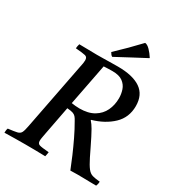

<svg xmlns="http://www.w3.org/2000/svg" viewBox="-221 -1046 1096 1182"><g transform="rotate(30 327.0 -455.0)"><path d="M328 -277Q319 -294 311 -303Q303 -312 289.5 -316.5Q276 -321 249 -323L210 -119Q207 -102 204.5 -89Q202 -76 202 -65Q202 -45 217.5 -40Q233 -35 285 -31Q284 -24 282.5 -15Q281 -6 279 1Q248 0 209.5 -0.5Q171 -1 137 -1Q103 -1 66.5 -0.5Q30 0 -11 1Q-11 -6 -10 -15Q-9 -24 -6 -31Q37 -36 56.5 -40.5Q76 -45 83.5 -59.5Q91 -74 97 -107L189 -581Q193 -599 195 -611.5Q197 -624 197 -633Q197 -656 179.5 -660.5Q162 -665 110 -669Q111 -684 116 -701Q145 -701 182 -700Q219 -699 242 -699Q258 -699 288 -699.5Q318 -700 347 -700.5Q376 -701 390 -701Q497 -701 552.5 -663Q608 -625 608 -545Q608 -464 553 -411.5Q498 -359 411 -334V-331Q419 -322 426.5 -311.5Q434 -301 442 -287Q451 -272 464.5 -245Q478 -218 493 -187.5Q508 -157 521 -130Q543 -86 559 -65.5Q575 -45 595 -39.5Q615 -34 648 -31Q648 -15 641 1Q625 1 599 0.5Q573 0 548 -0.5Q523 -1 508 -1Q492 -1 482.5 -0.5Q473 0 457 0Q441 -41 420.5 -88.5Q400 -136 376.5 -185Q353 -234 328 -277ZM257 -364Q270 -362 284.5 -360.5Q299 -359 313 -359Q376 -359 416 -383Q456 -407 475 -447Q494 -487 494 -535Q494 -565 484.5 -593.5Q475 -622 449.5 -641Q424 -660 376 -660Q367 -660 348.5 -659.5Q330 -659 314 -658ZM533 -846V-843Q488 -820 435.5 -791.5Q383 -763 330 -735Q323 -739 319 -744.5Q315 -750 310 -758Q390 -833 463 -911Q479 -910 498.5 -890Q518 -870 533 -846Z"/></g></svg>

Font: Tiro Tamil
Style: Italic
Weight: 400
Italic angle: -11°
Designer: Tamil: Fernando Mello & Fiona Ross, assisted by Kaja Sojewska. Latin: John Hudson with Paul Hanslow, assisted by Kaja So
Foundry: Tiro Typeworks Ltd.
Version: Version 1.52